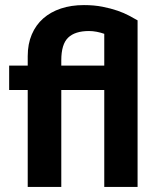

<svg xmlns="http://www.w3.org/2000/svg" viewBox="-20 -735 626 755"><path d="M390 0V-381H221V0H89V-381H16V-477H89V-514Q89 -562 105 -599.5Q121 -637 150 -662.5Q179 -688 219.5 -701.5Q260 -715 310 -715Q350 -715 383 -708.5Q416 -702 442 -693Q468 -684 487.5 -673.5Q507 -663 521 -655V0ZM221 -477H390V-602Q376 -607 360.5 -610Q345 -613 330 -613Q275 -613 248 -587Q221 -561 221 -498Z"/></svg>

Font: Mukta
Style: Bold
Weight: 700
Designer: Girish Dalvi and Yashodeep Gholap
Foundry: Ek Type
Version: Version 2.538;PS 1.002;hotconv 16.6.51;makeotf.lib2.5.65220;